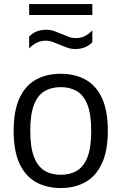

<svg xmlns="http://www.w3.org/2000/svg" viewBox="-20 -913 596 942"><path d="M278 9.5Q208 9.5 156 -19.8Q104 -49 75.5 -110.8Q47 -172.5 47 -271Q47 -368.5 75.2 -430.5Q103.5 -492.5 155.5 -521.8Q207.5 -551 278 -551Q348.5 -551 400.5 -521.8Q452.5 -492.5 480.8 -430.8Q509 -369 509 -271Q509 -173.5 480.2 -111.5Q451.5 -49.5 399.8 -20Q348 9.5 278 9.5ZM278 -55.5Q324 -55.5 357.5 -75.5Q391 -95.5 409.2 -142.2Q427.5 -189 427.5 -269.5Q427.5 -351.5 409.2 -398.8Q391 -446 357.2 -465.8Q323.5 -485.5 278 -485.5Q232 -485.5 198.5 -465.8Q165 -446 146.8 -399.2Q128.5 -352.5 128.5 -272Q128.5 -190.5 146.8 -143.2Q165 -96 198.5 -75.8Q232 -55.5 278 -55.5ZM349.5 -672.5Q327.5 -672.5 308 -679.8Q288.5 -687 270.5 -694.5Q253.5 -702 237.8 -707.8Q222 -713.5 205.5 -713.5Q181.5 -713.5 161.8 -704.2Q142 -695 123 -675.5V-733.5Q154.5 -767 206.5 -767Q228.5 -767 248 -759.8Q267.5 -752.5 285.5 -745Q302.5 -737.5 318.5 -731.8Q334.5 -726 350.5 -726Q375 -726 394.8 -735.2Q414.5 -744.5 433 -764V-706Q401.5 -672.5 349.5 -672.5ZM123 -839.5V-893H433V-839.5Z"/></svg>

Font: Encode Sans Condensed Thin
Style: Regular
Weight: 400
Version: Version 3.002